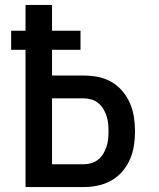

<svg xmlns="http://www.w3.org/2000/svg" viewBox="-20 -755 640 775"><path d="M83 0V-554H25V-631H83V-735H190V-631H305V-554H190V-450H318Q347 -450 375.5 -444.5Q404 -439 429.5 -424.5Q455 -410 474 -387.5Q493 -365 504.5 -338.5Q516 -312 520.5 -283Q525 -254 525 -225Q525 -196 520.5 -167Q516 -138 504.5 -111.5Q493 -85 474 -63Q455 -41 429.5 -26.5Q404 -12 375.5 -6Q347 0 318 0ZM318 -92Q334 -92 349 -96.5Q364 -101 376.5 -111Q389 -121 397 -134.5Q405 -148 410 -163Q415 -178 416.5 -194Q418 -210 418 -225Q418 -241 416.5 -256.5Q415 -272 410 -287Q405 -302 397 -315.5Q389 -329 376.5 -339Q364 -349 349 -353.5Q334 -358 318 -358H190V-92Z"/></svg>

Font: Iosevka Semibold Extended
Style: Regular
Weight: 600
Width: 7
Monospace: yes
Designer: Belleve Invis
Foundry: Belleve Invis
Version: Version 32.5.0; ttfautohint (v1.8.4)